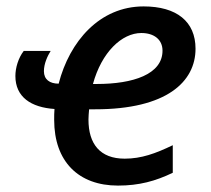

<svg xmlns="http://www.w3.org/2000/svg" viewBox="-20 -569 657 599"><path d="M348 10C414 10 465 -4 519 -30V-116C465 -90 421 -74 369 -74C292 -74 256 -120 256 -196C256 -205 257 -217 258 -228H277C500 -228 590 -314 590 -417C590 -502 531 -549 428 -549C291 -549 197 -440 163 -308C135 -308 117 -321 117 -347C117 -370 128 -394 138 -410H54C37 -388 28 -357 28 -332C28 -266 77 -234 150 -229C149 -219 149 -206 149 -195C149 -65 225 10 348 10ZM282 -307H270C297 -406 360 -466 421 -466C460 -466 487 -446 487 -411C487 -337 395 -307 282 -307Z"/></svg>

Font: Noto Sans Medium
Style: Italic
Weight: 500
Italic angle: -12°
Designer: Monotype Design Team
Foundry: Monotype Imaging Inc.
Version: Version 2.013